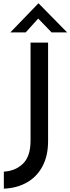

<svg xmlns="http://www.w3.org/2000/svg" viewBox="-20 -980 422 1150"><path d="M268 -135Q268 -46 234 17Q200 80 140 113.5Q80 147 3 150V48Q73 44 118 0Q163 -44 163 -138V-725H268ZM289 -786 198 -880 226 -888 134 -786H42L210 -960H211L382 -786Z"/></svg>

Font: Reem Kufi Fun
Style: Regular
Weight: 400
Designer: Khaled Hosny
Version: Version 1.005